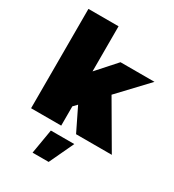

<svg xmlns="http://www.w3.org/2000/svg" viewBox="-229 -870 1124 1242"><g transform="rotate(30 333.0 -249.0)"><path d="M666 -547 467 -336 663 0H396L312 -172L285 -144V0H60V-742H285V-405L412 -547ZM243 61H418L332 244H212Z"/></g></svg>

Font: Gontserrat Black
Style: Regular
Weight: 900
Designer: Julieta Ulanovsky
Foundry: Julieta Ulanovsky
Version: Version 6.001